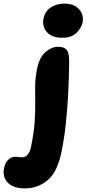

<svg xmlns="http://www.w3.org/2000/svg" viewBox="-137 -783 479 1063"><path d="M0 260Q-44 260 -71.5 245Q-99 230 -110 205Q-121 180 -115 150Q-109 118 -91.5 101.5Q-74 85 -53 85Q-47 85 -42.5 85.5Q-38 86 -33.5 86.5Q-29 87 -24 87.5Q-19 88 -13 88Q5 88 17.5 71.5Q30 55 35 29Q51 -50 55 -108.5Q59 -167 58 -214Q57 -261 57.5 -306Q58 -351 68 -402Q82 -468 116 -496Q150 -524 184 -524Q217 -524 231.5 -508Q246 -492 246 -442Q245 -352 240.5 -264Q236 -176 227 -94Q218 -12 203 60Q181 168 127.5 214Q74 260 0 260ZM207 -574Q151 -574 123 -605Q95 -636 104 -681Q112 -721 144.5 -742Q177 -763 220 -763Q259 -763 283 -747Q307 -731 316 -708Q325 -685 321 -662Q315 -630 287.5 -602Q260 -574 207 -574Z"/></svg>

Font: Shantell Sans ExtraBold
Style: Italic
Weight: 800
Italic angle: -11°
Designer: Stephen Nixon, Anya Danilova, Shantell Martin
Foundry: Arrow Type
Version: Version 1.011;[c5ecc13dd]